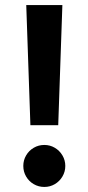

<svg xmlns="http://www.w3.org/2000/svg" viewBox="-20 -740 354 768"><path d="M85 -719.7H229.5L212.9 -239.3H101.6ZM73.2 -76.2Q73.2 -99.1 84.5 -118.4Q95.7 -137.7 115 -148.9Q134.3 -160.2 157.2 -160.2Q180.2 -160.2 199.2 -148.9Q218.3 -137.7 229.7 -118.4Q241.2 -99.1 241.2 -76.2Q241.2 -53.2 229.7 -33.9Q218.3 -14.6 199.2 -3.4Q180.2 7.8 157.2 7.8Q134.3 7.8 115 -3.4Q95.7 -14.6 84.5 -33.9Q73.2 -53.2 73.2 -76.2Z"/></svg>

Font: Reddit Sans Fudge
Style: Bold
Weight: 700
Designer: Stephen Hutchings
Foundry: Reddit
Version: Version 1.013